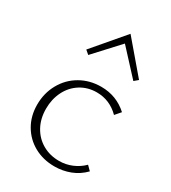

<svg xmlns="http://www.w3.org/2000/svg" viewBox="-172 -778 774 870"><g transform="rotate(30 215.5 -342.5)"><path d="M45 -200Q45 -260 72.5 -309.5Q100 -359 148.5 -387Q197 -415 257 -415Q337 -415 395 -362L370 -333Q320 -383 252 -383Q205 -383 167.5 -359.5Q130 -336 109.5 -295Q89 -254 89 -204Q89 -152 111 -112Q133 -72 171.5 -50Q210 -28 258 -28Q293 -28 325 -41.5Q357 -55 381 -79L403 -57Q373 -26 334 -11Q295 4 252 4Q193 4 146 -22Q99 -48 72 -94.5Q45 -141 45 -200ZM113 -527 251 -689 389 -527 369 -510 251 -638 133 -510Z"/></g></svg>

Font: Ysabeau Light
Style: Regular
Weight: 300
Designer: Christian Thalmann (Catharsis Fonts)
Version: Version 0.003